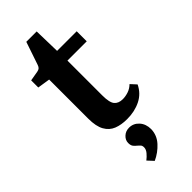

<svg xmlns="http://www.w3.org/2000/svg" viewBox="-248 -581 838 838"><g transform="rotate(-45 170.5 -162.0)"><path d="M77 -357 19 -366V-410L65 -418Q75 -420 79.5 -424.5Q84 -429 87 -438L123 -544H187L190 -421H311V-359H192V-144Q192 -100 205 -84.5Q218 -69 244 -69Q261 -69 279 -75Q297 -81 311 -95L335 -69Q317 -31 280 -12.5Q243 6 196 6Q160 6 133.5 -4.5Q107 -15 92 -41.5Q77 -68 77 -116ZM239 111Q238 148 212.5 176Q187 204 152 220L127 193Q140 183 150.5 170.5Q161 158 161 145Q161 134 155 128.5Q149 123 145 119Q138 114 131.5 106Q125 98 125 83Q125 65 139.5 51.5Q154 38 175 38Q202 38 220.5 58.5Q239 79 239 111Z"/></g></svg>

Font: Rasa SemiBold
Style: Regular
Weight: 600
Designer: Anna Giedrys (Yrsa+Rasa design), David Brezina (Yrsa art-direction, Rasa art-direction, design)
Foundry: Rosetta Type Foundry
Version: Version 2.004